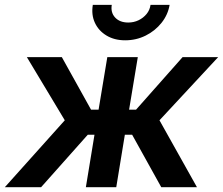

<svg xmlns="http://www.w3.org/2000/svg" viewBox="-44 -776 924 796"><path d="M-23.9 0 224.6 -277.3 67.4 -539.1H212.4L333.5 -321.3H364.7L400.9 -539.1H527.3L491.2 -321.3H520L712.9 -539.1H860.4L617.2 -277.3L772.5 0H624.5L503.9 -217.3H473.6L438 0H312L347.7 -217.3H319.8L126.5 0ZM475.1 -608.9Q430.2 -608.9 397.5 -628.7Q364.7 -648.4 349.4 -681.6Q334 -714.8 340.8 -755.9H419.4Q414.1 -724.1 433.3 -703.4Q452.6 -682.6 487.8 -682.6Q510.7 -682.6 530.5 -692.1Q550.3 -701.7 563.7 -718Q577.1 -734.4 580.1 -755.9H659.2Q652.3 -714.8 625.7 -681.4Q599.1 -647.9 559.8 -628.4Q520.5 -608.9 475.1 -608.9Z"/></svg>

Font: Inter 18pt SemiBold
Style: Italic
Weight: 600
Italic angle: -9.3988°
Designer: Rasmus Andersson
Foundry: rsms
Version: Version 4.001;git-66647c0bb